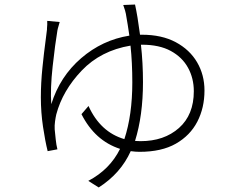

<svg xmlns="http://www.w3.org/2000/svg" viewBox="-20 -788 1040 846"><path d="M606 -591H601Q610 -511 610 -426Q610 -279 575 -167Q586 -166 599 -166Q703 -166 768.5 -224Q834 -282 834 -386Q834 -443 808.5 -489.5Q783 -536 732.5 -563.5Q682 -591 606 -591ZM597 -635H605Q693 -635 754.5 -602Q816 -569 848.5 -513.5Q881 -458 881 -389Q881 -313 849.5 -252Q818 -191 755 -155Q692 -119 595 -119Q577 -119 556 -122Q512 -24 415 38L369 9Q464 -41 509 -132Q398 -168 339 -285L370 -321Q422 -206 528 -175Q563 -281 563 -425Q563 -513 555 -587Q424 -565 340 -477Q256 -389 228 -284Q225 -271 222.5 -253Q220 -235 221 -218Q223 -199 225.5 -174Q228 -149 233 -130L190 -122Q179 -166 169.5 -229.5Q160 -293 160 -359Q160 -422 167 -490.5Q174 -559 181 -610Q185 -641 187 -658Q187 -661 187 -663Q189 -681 188 -696L243 -691Q240 -680 235 -663Q234 -658 233 -654Q223 -595 212 -495.5Q201 -396 206 -329Q244 -451 337.5 -531.5Q431 -612 550 -631Q542 -686 537 -713Q535 -728 531 -742Q527 -756 523 -766L575 -768Q586 -719 597 -635Z"/></svg>

Font: LXGW 975 Gothic SC 200W
Style: Regular
Weight: 200
Version: Version 2.01;February 25, 2021